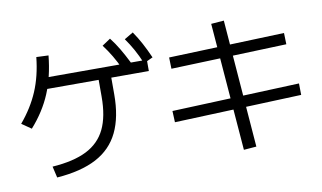

<svg xmlns="http://www.w3.org/2000/svg" viewBox="-79 -929 1886 1126"><g transform="rotate(-10 864.5 -366.5)"><path d="M521.5 -422.9V-558.6H596.7V-422.9Q596.7 -288.1 553.2 -198.2Q509.8 -108.4 418.5 -60.1Q327.1 -11.7 182.6 -1L167 -68.4Q293.9 -77.1 371.6 -116.2Q449.2 -155.3 485.4 -230Q521.5 -304.7 521.5 -422.9ZM184.6 -717.8 256.8 -714.8Q244.1 -588.9 203.6 -492.2Q163.1 -395.5 85.9 -308.6L29.3 -347.7Q97.7 -428.7 135.3 -517.1Q172.9 -605.5 184.6 -717.8ZM185.5 -589.8H820.3V-522.5H185.5ZM579.1 -715.8 628.9 -749Q656.2 -713.9 678.7 -675.8Q701.2 -637.7 725.6 -588.9L670.9 -560.5Q649.4 -607.4 627.4 -644Q605.5 -680.7 579.1 -715.8ZM713.9 -730.5 766.6 -761.7Q792 -724.6 813 -685.5Q834 -646.5 855.5 -597.7L800.8 -572.3Q780.3 -621.1 759.3 -658.7Q738.3 -696.3 713.9 -730.5Z M1228.5 -731.4 1304.7 -737.3 1364.3 23.4 1289.1 29.3ZM916 -267.6 1674.8 -297.9 1675.8 -229.5 918.9 -200.2ZM951.2 -580.1 1639.6 -604.5 1641.6 -537.1 953.1 -512.7Z"/></g></svg>

Font: Pretendard GOV Variable
Style: Regular
Weight: 400
Designer: Base glyphs from Inter by Rasmus Andersson; Hangul glyphs from Noto Sans CJK(Source Han Sans) by Jang Soo-young and Kang
Foundry: Kil Hyung-jin
Version: Version 1.307;Glyphs 3.2 (3192)